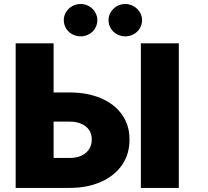

<svg xmlns="http://www.w3.org/2000/svg" viewBox="-20 -919 1019 939"><path d="M613.3 -236.3Q613.8 -166.5 577.4 -113Q541 -59.6 474.4 -29.8Q407.7 0 320.3 0H56.6V-707H242.2V-466.8H320.3Q408.2 -466.8 474.6 -438.2Q541 -409.7 577.4 -357.4Q613.8 -305.2 613.3 -236.3ZM854.5 0H668.9V-707H854.5ZM320.3 -146.5Q354.5 -146.5 379.2 -158.2Q403.8 -169.9 416.5 -190.7Q429.2 -211.4 428.7 -237.3Q429.2 -262.2 416.5 -282Q403.8 -301.8 379.2 -313Q354.5 -324.2 320.3 -324.2H242.2V-146.5ZM292 -820.3Q292 -841.8 303 -859.9Q314 -877.9 333 -888.7Q352.1 -899.4 375 -899.4Q396.5 -899.4 415.3 -888.7Q434.1 -877.9 445.1 -859.6Q456.1 -841.3 456.1 -820.3Q456.1 -798.8 445.1 -780.5Q434.1 -762.2 415.3 -751.7Q396.5 -741.2 375 -741.2Q352.1 -741.2 333 -751.7Q314 -762.2 303 -780.5Q292 -798.8 292 -820.3ZM510.7 -820.3Q510.7 -841.3 521.7 -859.6Q532.7 -877.9 551.5 -888.7Q570.3 -899.4 592.8 -899.4Q614.7 -899.4 633.5 -888.7Q652.3 -877.9 663.6 -859.6Q674.8 -841.3 674.8 -820.3Q674.8 -798.8 663.8 -780.5Q652.8 -762.2 633.8 -751.7Q614.7 -741.2 592.8 -741.2Q570.3 -741.2 551.5 -751.7Q532.7 -762.2 521.7 -780.5Q510.7 -798.8 510.7 -820.3Z"/></svg>

Font: Pretendard GOV Black
Style: Regular
Weight: 900
Designer: Base glyphs from Inter by Rasmus Andersson; Hangeul glyphs from Noto Sans CJK(Source Han Sans) by Jang Soo-young and Kan
Foundry: Kil Hyung-jin
Version: Version 1.309